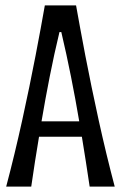

<svg xmlns="http://www.w3.org/2000/svg" viewBox="-20 -691 448 711"><path d="M312 0Q305.2 -46.9 297.9 -92.8Q290.5 -138.7 283.2 -184.6H124.5Q116.7 -138.7 109.6 -92.8Q102.5 -46.9 95.7 0H2.9Q18.6 -59.1 33.7 -121.8Q48.8 -184.6 62.5 -246.8Q76.2 -309.1 88.6 -369.4Q101.1 -429.7 111.6 -484.6Q122.1 -539.6 130.9 -586.9Q139.6 -634.3 146 -670.9H261.7Q268.1 -634.3 276.9 -586.9Q285.6 -539.6 296.1 -484.6Q306.6 -429.7 319.1 -369.4Q331.5 -309.1 345.2 -246.8Q358.9 -184.6 374 -121.8Q389.2 -59.1 404.8 0ZM200.2 -572.3Q180.2 -489.3 164.1 -407.2Q147.9 -325.2 133.8 -241.7H273.4Q259.3 -325.2 242.9 -407.2Q226.6 -489.3 207 -572.3Z"/></svg>

Font: Crushed
Style: Regular
Weight: 400
Width: 3
Designer: Astigmatic (AOETI)
Foundry: Astigmatic (AOETI)
Version: Version 001.000